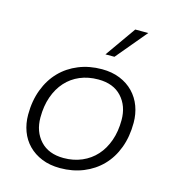

<svg xmlns="http://www.w3.org/2000/svg" viewBox="-106 -785 802 884"><g transform="rotate(15 295.0 -343.0)"><path d="M260 10Q211 10 173 -5.5Q135 -21 108.5 -48Q82 -75 68.5 -111.5Q55 -148 55 -190Q55 -256 75.5 -310Q96 -364 132.5 -401.5Q169 -439 219.5 -459.5Q270 -480 330 -480Q378 -480 416 -464.5Q454 -449 480.5 -421.5Q507 -394 520.5 -357.5Q534 -321 534 -279Q534 -213 514 -159.5Q494 -106 457.5 -68.5Q421 -31 370.5 -10.5Q320 10 260 10ZM264 -39Q311 -39 350.5 -56Q390 -73 418 -104Q446 -135 461.5 -179Q477 -223 477 -277Q477 -344 437.5 -387Q398 -430 326 -430Q278 -430 239 -413.5Q200 -397 172 -366Q144 -335 128.5 -291Q113 -247 113 -192Q113 -125 152.5 -82Q192 -39 264 -39ZM327 -550 430 -696H492L370 -550Z"/></g></svg>

Font: Celebes Light
Style: Italic
Weight: 300
Italic angle: -10°
Designer: Anugrah Pasau
Foundry: Lafontype
Version: Version 1.000; ttfautohint (v1.8.4)